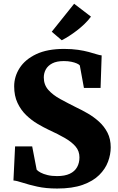

<svg xmlns="http://www.w3.org/2000/svg" viewBox="-20 -1020 648 1050"><path d="M292.5 11Q231 11 183.8 0.5Q136.5 -10 104 -20.8Q71.5 -31.5 53.5 -33L62.5 -219.5H156L180.5 -92Q187.5 -84 202.5 -76Q217.5 -68 240.2 -62.5Q263 -57 292 -57Q334.5 -57 361.5 -69.8Q388.5 -82.5 401.5 -105.8Q414.5 -129 414.5 -159.5Q414.5 -193.5 393.8 -218.2Q373 -243 335.5 -264.8Q298 -286.5 246.5 -310Q218 -323.5 185 -343Q152 -362.5 123 -390.5Q94 -418.5 75.8 -457.2Q57.5 -496 57.5 -548Q57.5 -601.5 87.5 -648.2Q117.5 -695 178 -723.8Q238.5 -752.5 330 -752.5Q373.5 -752.5 407 -747.5Q440.5 -742.5 465.2 -735.8Q490 -729 507.5 -723.5Q525 -718 536 -717L530 -539H439L416.5 -662Q412.5 -667.5 400.2 -673Q388 -678.5 370 -682.2Q352 -686 329 -686Q290 -686 266 -673.5Q242 -661 230.8 -640.8Q219.5 -620.5 219.5 -596.5Q219.5 -556.5 244.2 -528.5Q269 -500.5 309.8 -478.2Q350.5 -456 397.5 -432.5Q427.5 -418.5 460.2 -399.5Q493 -380.5 521.5 -354.8Q550 -329 567.8 -294.5Q585.5 -260 585.5 -214Q585.5 -175.5 570.8 -135.8Q556 -96 522.5 -62.8Q489 -29.5 432.5 -9.2Q376 11 292.5 11ZM317.5 -800 263 -846.5 385.5 -999.5 477.5 -929Q462 -908 442.2 -889Q422.5 -870 401 -853.5Q379.5 -837 358.5 -823.5Q337.5 -810 318 -800Z"/></svg>

Font: Merriweather 20pt Black
Style: Regular
Weight: 900
Version: Version 2.100